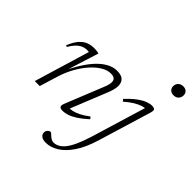

<svg xmlns="http://www.w3.org/2000/svg" viewBox="-244 -912 1360 1360"><g transform="rotate(45 436.0 -232.0)"><path d="M44 -331.5 32 -336Q52.5 -386.5 76.5 -414Q100.5 -441.5 128.5 -452.2Q156.5 -463 188.5 -463Q197 -463 205.2 -462.2Q213.5 -461.5 221.5 -460.2Q229.5 -459 235.5 -457L163 -227.5H162.5Q194.5 -290 226.5 -335Q258.5 -380 290.5 -408.5Q322.5 -437 353.8 -450.8Q385 -464.5 415.5 -464.5Q459.5 -464.5 478.8 -445.5Q498 -426.5 498 -394.5Q498 -377 492.5 -355.2Q487 -333.5 476 -307L360.5 -20.5L352.5 -37.5Q371 -36 393.8 -40.8Q416.5 -45.5 445.8 -60Q475 -74.5 511.5 -102L523.5 -86.5Q483 -49.5 450 -28.2Q417 -7 390.8 1.5Q364.5 10 344.5 10Q319 10 312.8 -0.5Q306.5 -11 317 -36.5L431 -319.5Q439 -339 442.8 -354Q446.5 -369 446.5 -380Q446.5 -400 434.8 -409.8Q423 -419.5 397.5 -419.5Q363.5 -419.5 327 -397.5Q290.5 -375.5 256 -336.8Q221.5 -298 193.2 -247.2Q165 -196.5 147 -139L104.5 0H54.5L180 -416.5Q177 -417 172.5 -417.5Q168 -418 162 -418Q139 -418 118.5 -408.8Q98 -399.5 79.5 -380.2Q61 -361 44 -331.5ZM773 -668Q773 -682.5 779.5 -693.8Q786 -705 797.8 -711.5Q809.5 -718 825 -718Q847 -718 859.5 -705.8Q872 -693.5 872 -674Q872 -659.5 865.8 -648Q859.5 -636.5 848 -630Q836.5 -623.5 820 -623.5Q798.5 -623.5 785.8 -636Q773 -648.5 773 -668ZM671.5 -24Q642.5 72.5 601.2 134Q560 195.5 512.5 224.8Q465 254 417.5 254Q388 254 372.8 242Q357.5 230 357.5 212.5Q357.5 196 367.8 185.5Q378 175 390 175Q393.5 175 399.5 180.8Q405.5 186.5 415.5 195.5Q425.5 204 435.5 209Q445.5 214 456 214Q476 214 496.2 204Q516.5 194 536.8 170Q557 146 577 103Q597 60 617.5 -5.5L746.5 -431.5L756 -417Q738.5 -418 715.8 -411Q693 -404 664 -386.8Q635 -369.5 598.5 -338L586 -353.5Q626 -395.5 659 -420Q692 -444.5 718.8 -454.5Q745.5 -464.5 765.5 -464.5Q780.5 -464.5 788 -460.5Q795.5 -456.5 796.2 -447.5Q797 -438.5 792.5 -423Z"/></g></svg>

Font: Newsreader Light
Style: Italic
Weight: 300
Italic angle: -17°
Designer: Hugues Gentile
Foundry: Production Type
Version: Version 1.003